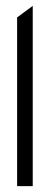

<svg xmlns="http://www.w3.org/2000/svg" viewBox="-20 -651 180 651"><path d="M38 -20H91V-631L38 -592Z"/></svg>

Font: Charger Sport
Style: ExLitNrw
Weight: 200
Designer: Jasper
Foundry: Cannot Into Space Fonts
Version: Version 1.1